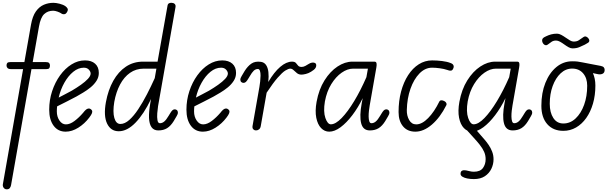

<svg xmlns="http://www.w3.org/2000/svg" viewBox="-50 -949 4419 1397"><path d="M-1 428.5Q-11.5 428.5 -18.2 422.8Q-25 417 -27.8 409Q-30.5 401 -29.5 393.5L118 -446H32Q13 -446 5.2 -453.5Q-2.5 -461 -2.5 -472.5Q-2.5 -484.5 3.2 -491Q9 -497.5 27.5 -497.5H127.5L175.5 -769Q186.5 -831.5 211.2 -866Q236 -900.5 269 -914.5Q302 -928.5 338 -928.5Q357.5 -928.5 384 -921.8Q410.5 -915 426.5 -903.5Q434.5 -898 440.8 -888.2Q447 -878.5 439 -863.5Q430.5 -847 418.5 -845.8Q406.5 -844.5 400.5 -848.5Q387 -858 368.5 -864.5Q350 -871 337 -871Q297.5 -871 271.2 -846.2Q245 -821.5 233.5 -755L188 -497.5H281.5Q300.5 -497.5 307 -490.8Q313.5 -484 313.5 -472.5Q313.5 -460 308.5 -453Q303.5 -446 286 -446H179L30.5 397.5Q28.5 409.5 21.5 419Q14.5 428.5 -1 428.5Z M428 9Q372 9 340 -34.5Q308 -78 308 -151Q308 -221 329.2 -285.5Q350.5 -350 387 -400.5Q423.5 -451 470.2 -480.2Q517 -509.5 568.5 -509.5Q615.5 -509.5 642.2 -485.5Q669 -461.5 669 -418.5Q669 -387 652 -360.8Q635 -334.5 609 -313.2Q583 -292 555.2 -275.5Q527.5 -259 505.5 -246.5Q476 -230 434.8 -209.8Q393.5 -189.5 365.5 -175Q364.5 -166 364 -156.8Q363.5 -147.5 363.5 -138Q363.5 -100 382.5 -72Q401.5 -44 429.5 -44Q459 -44 491.8 -68.5Q524.5 -93 555 -128.5Q574.5 -154 587.8 -158Q601 -162 610.5 -154.5Q617.5 -150 620.2 -143.2Q623 -136.5 618.8 -124.8Q614.5 -113 599.5 -93.5Q566 -49 519.8 -20Q473.5 9 428 9ZM377 -239Q398.5 -250.5 424 -263.5Q449.5 -276.5 472 -289Q507.5 -310 539 -332.2Q570.5 -354.5 590 -375.5Q609.5 -396.5 609.5 -414Q609.5 -428 596.5 -442.2Q583.5 -456.5 560 -456.5Q519.5 -456.5 482.8 -426.5Q446 -396.5 418.2 -347Q390.5 -297.5 377 -239Z M814 6Q756 6 729.2 -49.8Q702.5 -105.5 720.5 -205.5Q737 -295 774.2 -361.2Q811.5 -427.5 866.2 -464Q921 -500.5 990.5 -500.5H1096.5L1169 -908Q1171 -920.5 1179.8 -925Q1188.5 -929.5 1199.5 -928.5Q1213.5 -928 1221.5 -920Q1229.5 -912 1227 -897.5L1100 -176.5Q1096.5 -154 1094.2 -124.8Q1092 -95.5 1095.8 -74Q1099.5 -52.5 1113.5 -52.5Q1130.5 -52.5 1145.2 -65Q1160 -77.5 1177 -106.5L1185.5 -120.5Q1196 -138.5 1203.8 -146Q1211.5 -153.5 1221.5 -153.5Q1231.5 -153.5 1238 -147Q1244.5 -140.5 1244.5 -127.5Q1244.5 -120 1235.2 -104Q1226 -88 1214 -68Q1192.5 -33 1166 -16.5Q1139.5 0 1102 0Q1069 0 1052.5 -23.5Q1036 -47 1034.2 -91.5Q1032.5 -136 1043.5 -198.5L1049 -228.5Q996.5 -119 936 -56.5Q875.5 6 814 6ZM826 -47Q858 -47 891 -76.5Q924 -106 956.2 -154.8Q988.5 -203.5 1019 -262.5Q1049.5 -321.5 1076 -380.5L1088 -449.5H995.5Q939.5 -449.5 896 -419Q852.5 -388.5 823.5 -334Q794.5 -279.5 781.5 -207.5Q769.5 -134 782 -90.5Q794.5 -47 826 -47Z M1426.5 9Q1370.5 9 1338.5 -34.5Q1306.5 -78 1306.5 -151Q1306.5 -221 1327.8 -285.5Q1349 -350 1385.5 -400.5Q1422 -451 1468.8 -480.2Q1515.5 -509.5 1567 -509.5Q1614 -509.5 1640.8 -485.5Q1667.5 -461.5 1667.5 -418.5Q1667.5 -387 1650.5 -360.8Q1633.5 -334.5 1607.5 -313.2Q1581.5 -292 1553.8 -275.5Q1526 -259 1504 -246.5Q1474.5 -230 1433.2 -209.8Q1392 -189.5 1364 -175Q1363 -166 1362.5 -156.8Q1362 -147.5 1362 -138Q1362 -100 1381 -72Q1400 -44 1428 -44Q1457.5 -44 1490.2 -68.5Q1523 -93 1553.5 -128.5Q1573 -154 1586.2 -158Q1599.5 -162 1609 -154.5Q1616 -150 1618.8 -143.2Q1621.5 -136.5 1617.2 -124.8Q1613 -113 1598 -93.5Q1564.5 -49 1518.2 -20Q1472 9 1426.5 9ZM1375.5 -239Q1397 -250.5 1422.5 -263.5Q1448 -276.5 1470.5 -289Q1506 -310 1537.5 -332.2Q1569 -354.5 1588.5 -375.5Q1608 -396.5 1608 -414Q1608 -428 1595 -442.2Q1582 -456.5 1558.5 -456.5Q1518 -456.5 1481.2 -426.5Q1444.5 -396.5 1416.8 -347Q1389 -297.5 1375.5 -239Z M1812 0Q1801 0 1793 -8.2Q1785 -16.5 1787.5 -32.5L1837.5 -316.5Q1840.5 -333.5 1843 -355.8Q1845.5 -378 1845.8 -398.8Q1846 -419.5 1841.5 -433.2Q1837 -447 1826.5 -447Q1809.5 -447 1796.2 -434.5Q1783 -422 1766.5 -393L1758 -379Q1747.5 -361 1739.8 -353.5Q1732 -346 1722 -346Q1712 -346 1705.2 -352.5Q1698.5 -359 1698.5 -371.5Q1698.5 -379 1708 -395.2Q1717.5 -411.5 1729.5 -431.5Q1751.5 -467 1778.8 -486Q1806 -505 1848.5 -499Q1872.5 -495.5 1885.8 -476.2Q1899 -457 1902.8 -425.2Q1906.5 -393.5 1902 -352.5Q1944.5 -424.5 1989 -462.5Q2033.5 -500.5 2074.5 -500.5Q2094.5 -500.5 2102.8 -491Q2111 -481.5 2118.8 -471.8Q2126.5 -462 2145 -462Q2157.5 -462 2172 -469.5Q2186.5 -477 2194 -482.5Q2207.5 -491.5 2220.5 -493.5Q2233.5 -495.5 2242.2 -490.5Q2251 -485.5 2251 -473.5Q2251 -463.5 2246.2 -455.5Q2241.5 -447.5 2233 -440.8Q2224.5 -434 2213 -427Q2194.5 -415.5 2174.8 -410.8Q2155 -406 2143.5 -406Q2124 -406 2110.5 -417Q2097 -428 2085.8 -438.8Q2074.5 -449.5 2062 -449.5Q2048.5 -449.5 2026.2 -435.8Q2004 -422 1970.8 -384.2Q1937.5 -346.5 1890 -274.5L1847.5 -33Q1845 -16 1835 -8Q1825 0 1812 0Z M2345.5 9Q2311.5 9 2286.2 -17.2Q2261 -43.5 2251.2 -92.2Q2241.5 -141 2253.5 -208Q2270 -298.5 2311 -364Q2352 -429.5 2405.8 -465Q2459.5 -500.5 2514 -500.5H2674.5Q2687 -500.5 2689.5 -489.2Q2692 -478 2688.5 -458.5L2640 -182Q2637 -165.5 2634.5 -143.5Q2632 -121.5 2632.2 -100.8Q2632.5 -80 2637 -66.2Q2641.5 -52.5 2652.5 -52.5Q2669.5 -52.5 2684.2 -65Q2699 -77.5 2716 -106.5L2724.5 -120.5Q2735 -138.5 2742.8 -146Q2750.5 -153.5 2760.5 -153.5Q2770.5 -153.5 2777 -147Q2783.5 -140.5 2783.5 -127.5Q2783.5 -120 2774.2 -104Q2765 -88 2753 -68Q2731.5 -33 2705 -16.5Q2678.5 0 2641 0Q2591 0 2577.8 -52.5Q2564.5 -105 2582 -198.5L2589 -235Q2555.5 -166 2513.5 -110.8Q2471.5 -55.5 2428 -23.2Q2384.5 9 2345.5 9ZM2357.5 -44.5Q2391.5 -44.5 2435.8 -90Q2480 -135.5 2527 -213.2Q2574 -291 2616 -387.5L2627 -449.5H2519Q2478 -449.5 2435.8 -420Q2393.5 -390.5 2360.5 -337Q2327.5 -283.5 2314 -211Q2301.5 -136.5 2317.5 -90.5Q2333.5 -44.5 2357.5 -44.5Z M2972 9Q2914.5 9 2882.2 -30Q2850 -69 2850 -134Q2850 -214 2868.2 -282.5Q2886.5 -351 2919.5 -402Q2952.5 -453 2997 -481.2Q3041.5 -509.5 3094 -509.5Q3129.5 -509.5 3166.5 -505Q3203.5 -500.5 3228 -490.5Q3239 -487 3244.8 -480.8Q3250.5 -474.5 3251.2 -466.8Q3252 -459 3247.5 -450Q3242 -436.5 3231.2 -435Q3220.5 -433.5 3203 -440.5Q3181 -448 3150 -452.2Q3119 -456.5 3094 -456.5Q3043 -456.5 3002 -414.5Q2961 -372.5 2936.5 -302.8Q2912 -233 2910 -149Q2909 -107.5 2927 -75.8Q2945 -44 2978.5 -44Q3020.5 -44 3065.5 -90Q3110.5 -136 3146.5 -210Q3151 -218.5 3160.8 -219.2Q3170.5 -220 3183.5 -213Q3193.5 -208 3197.5 -199.2Q3201.5 -190.5 3197.5 -183.5Q3152.5 -94 3092.5 -42.5Q3032.5 9 2972 9Z M3398 354Q3371.5 354 3349.5 349.5Q3327.5 345 3314.2 336.5Q3301 328 3301 316Q3301 298.5 3312 293Q3323 287.5 3340 290.5Q3354.5 293 3368.2 296.8Q3382 300.5 3398 300.5Q3444 300.5 3463.8 273.5Q3483.5 246.5 3483.5 209Q3483.5 181 3472.8 156.2Q3462 131.5 3440 103.5Q3424 83 3397 53.5Q3370 24 3349.5 1Q3339.5 -10.5 3346.2 -25.2Q3353 -40 3367.5 -40Q3374.5 -40 3380.2 -40.2Q3386 -40.5 3394 -29.5Q3402 -19 3417 -1Q3432 17 3448.2 35.2Q3464.5 53.5 3475.5 66.5Q3490 83 3505.2 105.2Q3520.5 127.5 3530.8 154Q3541 180.5 3541 210Q3541 246 3525.2 279Q3509.5 312 3478 333Q3446.5 354 3398 354Z M3384.5 9Q3350.5 9 3325.2 -17.2Q3300 -43.5 3290.2 -92.2Q3280.5 -141 3292.5 -208Q3309 -298.5 3350 -364Q3391 -429.5 3444.8 -465Q3498.5 -500.5 3553 -500.5H3713.5Q3726 -500.5 3728.5 -489.2Q3731 -478 3727.5 -458.5L3679 -182Q3676 -165.5 3673.5 -143.5Q3671 -121.5 3671.2 -100.8Q3671.5 -80 3676 -66.2Q3680.5 -52.5 3691.5 -52.5Q3708.5 -52.5 3723.2 -65Q3738 -77.5 3755 -106.5L3763.5 -120.5Q3774 -138.5 3781.8 -146Q3789.5 -153.5 3799.5 -153.5Q3809.5 -153.5 3816 -147Q3822.5 -140.5 3822.5 -127.5Q3822.5 -120 3813.2 -104Q3804 -88 3792 -68Q3770.5 -33 3744 -16.5Q3717.5 0 3680 0Q3630 0 3616.8 -52.5Q3603.5 -105 3621 -198.5L3628 -235Q3594.5 -166 3552.5 -110.8Q3510.5 -55.5 3467 -23.2Q3423.5 9 3384.5 9ZM3396.5 -44.5Q3430.5 -44.5 3474.8 -90Q3519 -135.5 3566 -213.2Q3613 -291 3655 -387.5L3666 -449.5H3558Q3517 -449.5 3474.8 -420Q3432.5 -390.5 3399.5 -337Q3366.5 -283.5 3353 -211Q3340.5 -136.5 3356.5 -90.5Q3372.5 -44.5 3396.5 -44.5Z M4115 -597Q4102 -597 4086.8 -605.5Q4071.5 -614 4055.8 -625.5Q4040 -637 4024.8 -645.5Q4009.5 -654 3996 -654Q3977 -654 3963.8 -645.2Q3950.5 -636.5 3934.5 -624Q3927.5 -619 3920.5 -620Q3913.5 -621 3907.5 -626.2Q3901.5 -631.5 3898 -639.2Q3894.5 -647 3894.5 -655Q3894.5 -663.5 3899.8 -670.2Q3905 -677 3923.5 -685Q3941 -693.5 3960.2 -698.8Q3979.5 -704 4003 -704Q4017.5 -704 4033.8 -695.2Q4050 -686.5 4066 -675.2Q4082 -664 4096.8 -655.2Q4111.5 -646.5 4123.5 -646.5Q4148.5 -646.5 4162.5 -656.8Q4176.5 -667 4195.5 -679.5Q4206 -686.5 4215.8 -682.2Q4225.5 -678 4231.8 -669.2Q4238 -660.5 4238 -653.5Q4238 -644.5 4230.5 -639Q4223 -633.5 4205 -624Q4186.5 -615 4165.5 -606Q4144.5 -597 4115 -597Z M4049 3Q3974.5 3 3931.8 -45.8Q3889 -94.5 3889 -179.5Q3889 -273 3918.2 -346Q3947.5 -419 3998.2 -461Q4049 -503 4113 -503Q4122.5 -503 4131.8 -502.8Q4141 -502.5 4152 -501.2Q4163 -500 4176.5 -497Q4178.5 -497 4194.5 -493.8Q4210.5 -490.5 4242 -484.5Q4273.5 -478.5 4321 -469.5Q4337.5 -466 4343.5 -458.5Q4349.5 -451 4349.5 -440.5Q4349.5 -419.5 4334 -412.2Q4318.5 -405 4297 -410L4264 -417Q4272.5 -398.5 4277.2 -375.8Q4282 -353 4282 -327Q4282 -255.5 4264.5 -195.2Q4247 -135 4215.5 -90.5Q4184 -46 4141.5 -21.5Q4099 3 4049 3ZM4049 -50.5Q4099 -50.5 4138.2 -87.2Q4177.5 -124 4200 -186.2Q4222.5 -248.5 4222.5 -325.5Q4222.5 -380.5 4193 -415.2Q4163.5 -450 4113 -450Q4066 -450 4029.2 -415.5Q3992.5 -381 3971.2 -323Q3950 -265 3950 -194Q3950 -130.5 3976 -90.5Q4002 -50.5 4049 -50.5Z"/></svg>

Font: Edu AU VIC WA NT Pre
Style: Regular
Weight: 400
Designer: Tina and Corey Anderson, Eben Sorkin, Mirko Velimirovic
Foundry: Google for Education
Version: Version 1.001